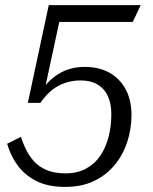

<svg xmlns="http://www.w3.org/2000/svg" viewBox="-20 -658 600 752"><path d="M236 74Q167 74 121.5 50.5Q76 27 48.5 -11Q21 -49 8 -95L62 -122Q69 -99 81 -74Q93 -49 112.5 -27Q132 -5 162.5 8Q193 21 237 21Q282 21 316 3Q350 -15 372 -47Q394 -79 405 -121Q416 -163 416 -210Q416 -252 402.5 -281.5Q389 -311 362 -327Q335 -343 296 -343Q263 -343 234 -333Q205 -323 181.5 -303.5Q158 -284 138 -255H89L171 -638H531L500 -572H190L222 -618L151 -288L128 -282Q150 -319 177.5 -344.5Q205 -370 238.5 -383Q272 -396 311 -396Q368 -396 409 -373Q450 -350 472.5 -307.5Q495 -265 495 -208Q495 -152 478 -101Q461 -50 428 -10.5Q395 29 347 51.5Q299 74 236 74Z"/></svg>

Font: Roboto Serif Light
Style: Italic
Weight: 300
Italic angle: -10°
Version: Version 1.007